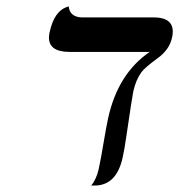

<svg xmlns="http://www.w3.org/2000/svg" viewBox="-20 -574 555 595"><path d="M393.1 -291Q390.1 -277.8 370.6 -145.5Q365.7 -110.8 359.9 -85Q340.8 0.5 273.9 1H262.7Q278.3 -18.1 285.6 -48.8Q293 -82.5 302.2 -138.7Q310.1 -184.6 314.9 -207Q345.2 -345.7 443.8 -413.1H195.8Q129.4 -413.1 131.8 -460.9Q132.3 -467.8 133.8 -474.1Q147.9 -540 188.5 -552.7Q192.4 -553.7 192.9 -554.2Q196.3 -521 234.4 -520H456.5Q525.4 -520 513.7 -460Q513.2 -458.5 513.2 -458Q505.4 -419.9 467.8 -393.1Q429.7 -365.2 418.5 -350.6Q400.9 -326.2 393.1 -291Z"/></svg>

Font: Linux Biolinum Slanted O
Style: Slanted
Weight: 400
Designer: Philipp H. Poll
Foundry: Philipp H. Poll
Version: Version 1.0.4